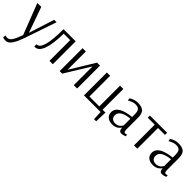

<svg xmlns="http://www.w3.org/2000/svg" viewBox="189 -1608 2966 2966"><g transform="rotate(45 1672.5 -125.0)"><path d="M76 260Q58 260 43 257Q28 254 22 250L16 247L24 201Q43 210 65 210Q111 210 142 160.5Q173 111 211 6L15 -500H101L249 -82L383 -500H436L263 8Q242 67 225.5 106Q209 145 186 183.5Q163 222 135.5 241Q108 260 76 260Z M470 9Q461 9 456 8L459 -41H464Q588 -41 588 -500H853V0H780V-453H639Q636 -230 593.5 -110.5Q551 9 470 9Z M1003 0V-500H1075V-101L1319 -500H1384V0H1311V-410L1059 0Z M1904 150 1897 0H1534V-500H1606V-47H1822V-500H1894V-47H1957L1950 150Z M2159 10Q2093 10 2053 -22.5Q2013 -55 2013 -113Q2013 -260 2296 -290V-343Q2296 -414 2273 -440Q2250 -466 2192 -466Q2166 -466 2135.5 -455Q2105 -444 2087 -434L2070 -423L2062 -464Q2130 -510 2203 -510Q2289 -510 2329 -474Q2369 -438 2369 -347V-102Q2369 -34 2395 -34Q2402 -34 2411.5 -36Q2421 -38 2427 -40L2434 -43L2437 -9Q2388 10 2359 10Q2333 10 2319 -6.5Q2305 -23 2302 -65H2301Q2300 -62 2296.5 -57Q2293 -52 2281.5 -39Q2270 -26 2255 -16Q2240 -6 2214.5 2Q2189 10 2159 10ZM2181 -34Q2204 -34 2224.5 -41.5Q2245 -49 2257.5 -59.5Q2270 -70 2279 -81Q2288 -92 2292 -100L2296 -107V-253Q2088 -230 2088 -122Q2088 -79 2113 -56.5Q2138 -34 2181 -34Z M2627 0V-453H2475V-500H2851L2850 -453H2699V0Z M3046 10Q2980 10 2940 -22.5Q2900 -55 2900 -113Q2900 -260 3183 -290V-343Q3183 -414 3160 -440Q3137 -466 3079 -466Q3053 -466 3022.5 -455Q2992 -444 2974 -434L2957 -423L2949 -464Q3017 -510 3090 -510Q3176 -510 3216 -474Q3256 -438 3256 -347V-102Q3256 -34 3282 -34Q3289 -34 3298.5 -36Q3308 -38 3314 -40L3321 -43L3324 -9Q3275 10 3246 10Q3220 10 3206 -6.5Q3192 -23 3189 -65H3188Q3187 -62 3183.5 -57Q3180 -52 3168.5 -39Q3157 -26 3142 -16Q3127 -6 3101.5 2Q3076 10 3046 10ZM3068 -34Q3091 -34 3111.5 -41.5Q3132 -49 3144.5 -59.5Q3157 -70 3166 -81Q3175 -92 3179 -100L3183 -107V-253Q2975 -230 2975 -122Q2975 -79 3000 -56.5Q3025 -34 3068 -34Z"/></g></svg>

Font: Arsenal
Style: Regular
Weight: 400
Designer: Andrij Shevchenko
Foundry: Stairsfor
Version: Version 2.001;PS 002.001;hotconv 1.0.88;makeotf.lib2.5.64775